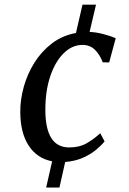

<svg xmlns="http://www.w3.org/2000/svg" viewBox="-20 -698 565 838"><path d="M181.5 120.5 207.5 6Q142 -6.5 105.5 -62Q69 -117.5 68.5 -208.5Q68 -262 83.5 -318.2Q99 -374.5 129.8 -423.8Q160.5 -473 206 -508Q251.5 -543 311.5 -554L340 -677.5H399L371 -558.5Q397.5 -558 431 -549.2Q464.5 -540.5 485 -531L456.5 -425.5L428.5 -426Q415 -461 393.5 -481.5Q372 -502 340.5 -502Q294.5 -502 257.5 -465.2Q220.5 -428.5 199 -364Q177.5 -299.5 178 -216.5Q178.5 -54.5 282 -54.5Q326 -54.5 357 -72Q388 -89.5 417.5 -116.5L436.5 -81Q423.5 -64.5 400 -44.8Q376.5 -25 342.5 -9.8Q308.5 5.5 264.5 9L239.5 120.5Z"/></svg>

Font: Merriweather Text Regular
Style: Italic
Weight: 400
Italic angle: -7.8°
Designer: Eben Sorkin
Foundry: Eben Sorkin
Version: Version 2.100; ttfautohint (v1.7.19-72a1) -l 8 -r 50 -G 200 